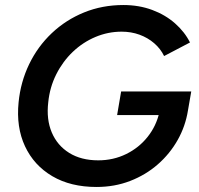

<svg xmlns="http://www.w3.org/2000/svg" viewBox="-20 -732 790 764"><path d="M364 12Q261 12 188 -31Q115 -74 79.5 -150Q44 -226 54 -325Q62 -406 96 -476.5Q130 -547 186 -600Q242 -653 314.5 -682.5Q387 -712 471 -712Q533 -712 585.5 -692.5Q638 -673 676.5 -639Q715 -605 736 -563L633 -509Q619 -538 593.5 -560Q568 -582 535 -594Q502 -606 464 -606Q410 -606 360 -585Q310 -564 270 -526Q230 -488 204 -436.5Q178 -385 172 -325Q164 -257 186 -205Q208 -153 255.5 -123.5Q303 -94 371 -94Q431 -94 482 -119Q533 -144 567.5 -187.5Q602 -231 614 -285L728 -293Q718 -230 687 -175Q656 -120 608 -78Q560 -36 498 -12Q436 12 364 12ZM446 -274 462 -368H741L728 -293L664 -274Z"/></svg>

Font: Figtree SemiBold
Style: Italic
Weight: 600
Italic angle: -9.5°
Foundry: Erik Kennedy
Version: Version 2.001;gftools[0.9.30]